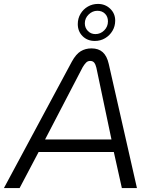

<svg xmlns="http://www.w3.org/2000/svg" viewBox="-57 -960 762 980"><path d="M-37 0 310 -646Q331 -684 355 -698.5Q379 -713 410 -713Q446 -713 467.5 -693.5Q489 -674 498 -634L642 0H565L524 -184H140L43 0ZM173 -248H512L435 -614Q431 -631 424 -640Q417 -649 403 -649Q391 -649 382.5 -640.5Q374 -632 365 -617ZM427 -751Q389 -751 364.5 -775.5Q340 -800 340 -837Q340 -866 354 -889.5Q368 -913 391.5 -926.5Q415 -940 443 -940Q480 -940 505.5 -915.5Q531 -891 531 -855Q531 -826 517 -802.5Q503 -779 479.5 -765Q456 -751 427 -751ZM430 -786Q456 -786 475 -805Q494 -824 494 -851Q494 -875 479 -890Q464 -905 440 -905Q415 -905 395.5 -886Q376 -867 376 -841Q376 -818 391.5 -802Q407 -786 430 -786Z"/></svg>

Font: MuseoModerno Light
Style: Italic
Weight: 300
Italic angle: -9°
Designer: Pablo Cosgaya, Héctor Gatti, Marcela Romero, and the Authors of The MuseoModerno Project.
Foundry: Omnibus-Type Team
Version: Version 1.003